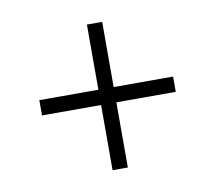

<svg xmlns="http://www.w3.org/2000/svg" viewBox="-57 -636 623 557"><g transform="rotate(-10 255.0 -357.5)"><path d="M232 -143V-335H58V-380H232V-572H277V-380H452V-335H277V-143Z"/></g></svg>

Font: Noto Serif SemiCondensed Light
Style: Regular
Weight: 300
Width: 4
Designer: Monotype Design Team
Foundry: Monotype Imaging Inc.
Version: Version 2.013